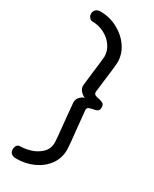

<svg xmlns="http://www.w3.org/2000/svg" viewBox="-204 -820 717 892"><g transform="rotate(30 155.0 -374.0)"><path d="M247 -357Q233 -354 226.5 -350.5Q220 -347 220 -336Q220 -332 228 -256Q232 -219 235.5 -182Q239 -145 239 -133Q239 -89 214 -54Q189 -19 146.5 0.5Q104 20 54 20Q38 20 28.5 12.5Q19 5 19 -10Q19 -21 24.5 -30Q30 -39 43 -39Q69 -39 99 -48.5Q129 -58 151 -79.5Q173 -101 173 -136Q173 -149 162 -255Q154 -333 154 -340Q154 -357 166 -369.5Q178 -382 190 -384Q179 -387 166.5 -400Q154 -413 154 -429Q154 -435 162 -499Q173 -585 173 -596Q173 -626 155 -652Q137 -678 107 -693.5Q77 -709 43 -709Q33 -709 26 -718Q19 -727 19 -738Q19 -750 27.5 -759Q36 -768 53 -768Q102 -768 145 -745Q188 -722 213.5 -684.5Q239 -647 239 -604Q239 -593 235.5 -562.5Q232 -532 228 -501Q220 -439 220 -434Q220 -423 227.5 -419Q235 -415 248 -413Q263 -410 271.5 -404.5Q280 -399 280 -385Q280 -370 271.5 -364.5Q263 -359 247 -357Z"/></g></svg>

Font: Dosis
Style: Regular
Weight: 400
Designer: Edgar Tolentino, Pablo Impallari, Igino Marini
Foundry: Edgar Tolentino, Pablo Impallari, Igino Marini
Version: Version 1.007;Glyphs 3.1.1 (3134)